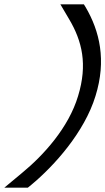

<svg xmlns="http://www.w3.org/2000/svg" viewBox="-94 -718 484 882"><path d="M222.9 -631 183.4 -698H291.4L299.4 -685C363.8 -575 395.8 -441 344.7 -277C293.9 -111 155.9 43 49.9 131L34 144H-74L6.5 77C106.5 -5 221.4 -132 264.7 -277C309 -422 283.7 -529 222.9 -631Z"/></svg>

Font: Nordica Plus
Style: NordicaClassicLightObl
Weight: 300
Version: Version 1.01